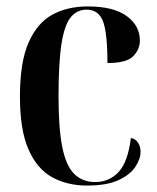

<svg xmlns="http://www.w3.org/2000/svg" viewBox="-20 -567 487 597"><path d="M251 10Q189 10 142 -16Q95 -42 68.5 -102.5Q42 -163 42 -267Q42 -374 69 -435Q96 -496 143 -521.5Q190 -547 253 -547Q333 -547 374 -517Q415 -487 415 -441Q415 -414 394.5 -392.5Q374 -371 314 -371Q314 -466 300 -501.5Q286 -537 249 -537Q220 -537 200.5 -514Q181 -491 171.5 -432.5Q162 -374 162 -268Q162 -169 173.5 -110.5Q185 -52 210.5 -26.5Q236 -1 276 -1Q320 -1 349 -32.5Q378 -64 387 -138Q402 -135 409.5 -123Q417 -111 417 -95Q417 -73 401 -48.5Q385 -24 348.5 -7Q312 10 251 10Z"/></svg>

Font: Noto Serif Display Condensed SemiBold
Style: Regular
Weight: 600
Width: 3
Designer: Monotype Design Team
Foundry: Monotype Imaging Inc.
Version: Version 2.009